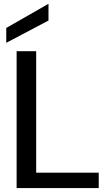

<svg xmlns="http://www.w3.org/2000/svg" viewBox="-20 -962 561 982"><path d="M65 0V-700H165V-79H485V0ZM12 -743V-819L227 -942H228V-857Z"/></svg>

Font: DM Sans 28pt Medium
Style: Regular
Weight: 500
Version: Version 4.004;gftools[0.9.30]